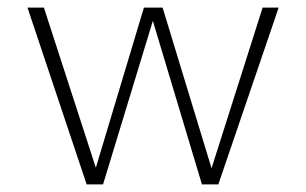

<svg xmlns="http://www.w3.org/2000/svg" viewBox="-20 -483 802 503"><path d="M207 0 52 -463H95L242 -10H221L357 -463H391L250 0ZM509 0 370 -463H406L544 -10H524L668 -463H710L552 0Z"/></svg>

Font: Ysabeau SC ExtraLight
Style: Regular
Weight: 250
Designer: Christian Thalmann (Catharsis Fonts)
Version: Version 2.001;gftools[0.9.30]; featfreeze: smcp